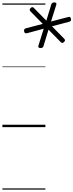

<svg xmlns="http://www.w3.org/2000/svg" viewBox="-20 -1059 612 1599"><path d="M317 -659Q294 -659 300 -679L344 -820L207 -783Q197 -781 190.5 -783Q184 -785 181 -797Q176 -816 194 -823L336 -860L234 -964Q229 -969 227.5 -976Q226 -983 235 -992Q242 -999 248.5 -999.5Q255 -1000 261 -994L366 -887L407 -1022Q410 -1030 416 -1034.5Q422 -1039 433 -1039Q454 -1038 449 -1020L405 -880L548 -917Q557 -920 562.5 -917.5Q568 -915 571 -903Q576 -884 557 -878L413 -840L514 -737Q521 -730 521.5 -723.5Q522 -717 513 -709Q505 -701 498.5 -701.5Q492 -702 485 -709L384 -812L342 -675Q337 -658 317 -659ZM0 510H358V520H0ZM0 -20H358V0H0ZM0 -505H358V-500H0ZM0 -1030H358V-1020H0Z"/></svg>

Font: Playwrite CO Guides
Style: Regular
Weight: 400
Designer: Veronika Burian, José Scaglione
Foundry: TypeTogether
Version: Version 1.003